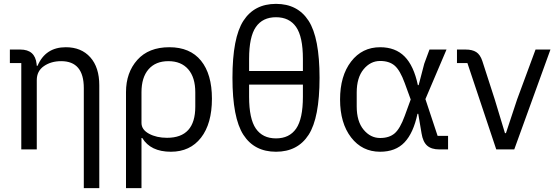

<svg xmlns="http://www.w3.org/2000/svg" viewBox="-20 -772 2882 992"><path d="M413 200V-317Q413 -456 296 -456Q244 -456 207 -430.5Q170 -405 170 -358V0H90V-446H31V-516H85Q161 -516 169 -442L170 -432H174Q215 -528 320 -528Q400 -528 446.5 -476Q493 -424 493 -331V200Z M631 200V-296Q631 -397 689.5 -462.5Q748 -528 855 -528Q962 -528 1018.5 -458.5Q1075 -389 1075 -262Q1075 -133 1018.5 -60.5Q962 12 863 12Q758 12 715 -59H711V200ZM843 -60Q989 -60 989 -221V-295Q989 -372 952.5 -414Q916 -456 850 -456Q784 -456 747.5 -414Q711 -372 711 -295V-137Q711 -102 750 -81Q789 -60 843 -60Z M1574.5 -75.5Q1518 12 1406 12Q1294 12 1237.5 -75.5Q1181 -163 1181 -370Q1181 -577 1237.5 -664.5Q1294 -752 1406 -752Q1518 -752 1574.5 -664.5Q1631 -577 1631 -370Q1631 -163 1574.5 -75.5ZM1267 -405H1545V-468Q1545 -582 1510 -632.5Q1475 -683 1406 -683Q1337 -683 1302 -632.5Q1267 -582 1267 -468ZM1545 -272V-335H1267V-272Q1267 -158 1302 -107.5Q1337 -57 1406 -57Q1475 -57 1510 -107.5Q1545 -158 1545 -272Z M1944 12Q1851 12 1794 -62Q1737 -136 1737 -258Q1737 -380 1794 -454Q1851 -528 1944 -528Q2023 -528 2070.5 -480Q2118 -432 2139 -332H2143L2172 -443L2199 -516H2287L2178 -260L2241 -70H2295V0H2250Q2209 0 2187 -19.5Q2165 -39 2158 -83L2141 -184H2137Q2116 -85 2070 -36.5Q2024 12 1944 12ZM1944 -59Q1991 -59 2019 -83Q2047 -107 2071 -173L2102 -258L2071 -343Q2047 -409 2019 -433Q1991 -457 1944 -457Q1894 -457 1858.5 -414Q1823 -371 1823 -294V-222Q1823 -145 1858.5 -102Q1894 -59 1944 -59Z M2544 0 2395 -446H2341V-516H2386Q2420 -516 2440.5 -503Q2461 -490 2472 -457L2536 -259L2589 -84H2594L2652 -259L2747 -516H2824L2637 0Z"/></svg>

Font: Anuphan
Style: Regular
Weight: 400
Designer: Mike Abbink, Paul van der Laan, Pieter van Rosmalen, Mint Tantisuwanna
Foundry: Bold Monday; Cadson Demak
Version: Version 3.002;hotconv 1.0.109;makeotfexe 2.5.65596